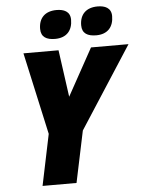

<svg xmlns="http://www.w3.org/2000/svg" viewBox="-61 -977 770 1025"><g transform="rotate(-5 324.0 -464.5)"><path d="M481 -776C543 -776 574 -814 574 -871C574 -916 539 -929 501 -929C440 -929 405 -895 405 -836C405 -792 435 -776 481 -776ZM260 -776C323 -776 354 -814 354 -871C354 -916 319 -929 281 -929C220 -929 185 -895 185 -836C185 -792 215 -776 260 -776ZM125 0H307L365 -276L648 -714H447L308 -462L273 -714H85L182 -274Z"/></g></svg>

Font: Noto Sans SemiCondensed Black
Style: Italic
Weight: 900
Width: 4
Italic angle: -12°
Designer: Monotype Design Team
Foundry: Monotype Imaging Inc.
Version: Version 2.013